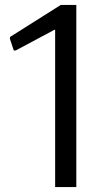

<svg xmlns="http://www.w3.org/2000/svg" viewBox="-20 -760 420 780"><path d="M204 -639H201L44 -555H36L20 -603L21 -610L227 -740H290V0H204Z"/></svg>

Font: Encode Sans Narrow
Style: Regular
Weight: 400
Designer: Pablo Impallari, Andres Torresi
Foundry: Pablo Impallari, Andres Torresi
Version: Version 1.000; ttfautohint (v1.00) -l 8 -r 50 -G 200 -x 14 -